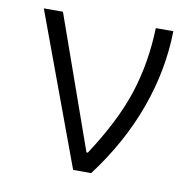

<svg xmlns="http://www.w3.org/2000/svg" viewBox="-66 -613 693 680"><g transform="rotate(10 280.5 -272.5)"><path d="M239.7 0 38.1 -545.4H106.9L275.4 -69.3H280.3Q365.7 -199.7 401.4 -309.8Q437 -419.9 440.9 -545.4H503.9Q501.5 -404.8 451.4 -266.6Q401.4 -128.4 304.7 0Z"/></g></svg>

Font: Interop Light
Style: Regular
Weight: 300
Designer: Rasmus Andersson, Google, Jang Haemin
Foundry: jhaemin
Version: Version 1.007